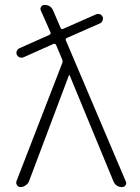

<svg xmlns="http://www.w3.org/2000/svg" viewBox="-20 -760 568 780"><path d="M63 0Q54 0 49 -8Q44 -16 47 -24L233 -504Q236 -511 232 -520L208 -577Q204 -585 196 -581L75 -527Q67 -524 59 -527.5Q51 -531 48 -538.5Q45 -546 48.5 -553.5Q52 -561 59 -564L180 -618Q188 -622 185 -629L146 -717Q142 -725 147 -732.5Q152 -740 161 -740Q186 -740 196 -717L226 -647Q230 -639 237 -643L371 -702Q378 -705 386 -702Q394 -699 397 -691.5Q400 -684 396.5 -676Q393 -668 386 -665L252 -606Q244 -602 248 -595L491 -23Q495 -15 490 -7.5Q485 0 476 0Q451 0 441 -23L263 -454Q263 -455 262 -455Q260 -455 260 -454L98 -24Q94 -14 84 -7Q74 0 63 0Z"/></svg>

Font: Rounded Mplus 1c Light
Style: Regular
Weight: 300
Version: Version 1.059.20150529